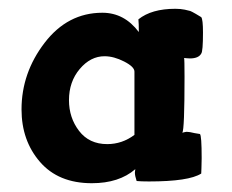

<svg xmlns="http://www.w3.org/2000/svg" viewBox="-20 -705 527 437"><path d="M29 -456Q29 -539 81.5 -607.5Q134 -676 213 -676Q263 -676 296 -632Q296 -652 295 -661Q325 -685 379 -685Q391 -685 400.5 -683Q410 -681 413 -680Q416 -679 425.5 -673.5Q435 -668 438 -666Q442 -661 442 -631Q442 -588 438 -583Q432 -572 412 -572Q409 -572 404.5 -572.5Q400 -573 399 -573Q400 -571 400 -530Q400 -410 395 -403Q403 -405 405 -405Q411 -405 423 -402L435 -400Q439 -397 439 -345Q439 -334 438.5 -322.5Q438 -311 438 -310Q410 -292 319 -292Q301 -292 291 -293Q287 -305 287 -312Q287 -314 287.5 -316.5Q288 -319 288 -320Q251 -288 189 -288Q113 -288 71 -336.5Q29 -385 29 -456ZM137 -477Q137 -437 160 -407Q183 -377 224 -377Q258 -377 286 -398V-542Q286 -553 262.5 -565Q239 -577 218 -577Q186 -577 161.5 -548Q137 -519 137 -477Z"/></svg>

Font: Gorditas
Style: Regular
Weight: 400
Designer: Gustavo Dipre (gbrenda1987@gmail.com)
Foundry: Gustavo Dipre (gbrenda1987@gmail.com)
Version: Version 1.001